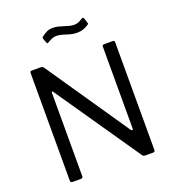

<svg xmlns="http://www.w3.org/2000/svg" viewBox="-165 -1075 1087 1201"><g transform="rotate(-20 378.5 -474.0)"><path d="M649 -742Q655 -742 657.5 -739.5Q660 -737 660 -730V-12Q660 0 647 0H598Q590 0 585.5 -1.5Q581 -3 577 -8L191 -569Q187 -576 183.5 -575Q180 -574 180 -568V-13Q180 0 166 0H110Q97 0 97 -13V-728Q97 -736 99.5 -739Q102 -742 110 -742H167Q175 -742 179 -740Q183 -738 188 -732L563 -183Q568 -177 572 -177Q578 -177 578 -186V-730Q578 -742 590 -742ZM455 -867Q426 -867 386 -881Q350 -893 328 -893Q311 -893 300 -888.5Q289 -884 280 -879Q271 -874 268 -872Q263 -869 261 -869Q257 -869 254 -877L244 -904Q243 -906 243 -910Q243 -914 248 -918Q268 -933 284 -940.5Q300 -948 324 -948Q341 -948 356 -944.5Q371 -941 393 -934Q409 -929 425 -924.5Q441 -920 456 -920Q473 -920 485 -925Q497 -930 513 -940Q518 -943 521 -943Q526 -943 529 -935L539 -904Q540 -902 540 -899Q540 -894 531 -889Q515 -879 497.5 -873Q480 -867 455 -867Z"/></g></svg>

Font: n
Style: Regular
Weight: 400
Designer: Pablo Impallari, Rodrigo Fuenzalida
Foundry: Impallari Type
Version: Version 1.002; ttfautohint (v1.5)